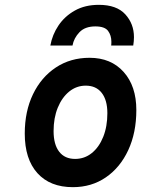

<svg xmlns="http://www.w3.org/2000/svg" viewBox="-20 -762 584 794"><path d="M281.4 12Q187 12 134.7 -46Q82.4 -104.1 82.4 -209.6Q82.4 -301.8 116.5 -372.4Q150.6 -443 211.1 -483Q271.5 -523 350.4 -523Q439 -523 491.4 -464.4Q543.8 -405.7 543.8 -307Q543.8 -213.2 510.4 -141.2Q477 -69.2 417.8 -28.6Q358.6 12 281.4 12ZM290.6 -104.8Q329.6 -104.8 359.7 -129.1Q389.8 -153.4 406.9 -196.1Q424 -238.8 424 -293.8Q424 -348.1 400.6 -378Q377.3 -407.8 334.6 -407.8Q296.4 -407.8 266.2 -383.4Q236.1 -358.9 218.8 -316.5Q201.6 -274.1 201.6 -220Q201.6 -164.5 224.7 -134.7Q247.8 -104.8 290.6 -104.8ZM188.2 -573.6Q196.2 -618.4 222 -656.8Q247.8 -695.1 289.8 -718.5Q331.7 -742 388.6 -742Q462.4 -742 498.2 -702.7Q534 -663.4 534 -608.4Q534 -600.3 533.2 -591.5Q532.5 -582.6 531 -573.6H439.8Q440.2 -577.2 440.4 -581.3Q440.6 -585.4 440.6 -589Q440.6 -615.7 426.9 -634.2Q413.2 -652.8 374.4 -652.8Q331.5 -652.8 308.5 -628.7Q285.5 -604.6 279.8 -573.6Z"/></svg>

Font: Overpass
Style: Italic
Weight: 400
Italic angle: -10°
Designer: Delve Withrington, Dave Bailey, Thomas Jockin
Foundry: Delve Fonts LLC
Version: Version 4.000